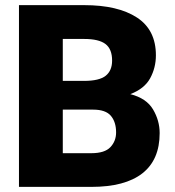

<svg xmlns="http://www.w3.org/2000/svg" viewBox="-20 -731 686 751"><path d="M337.4 0H54.2V-710.9H309.6Q440.9 -710.9 515.4 -662.6Q589.8 -614.3 589.8 -514.6Q589.8 -466.3 567.4 -425Q544.9 -383.8 489.7 -362.8Q552.7 -346.7 578.6 -303Q604.5 -259.3 604.5 -210.4Q604.5 -106 536.9 -53Q469.2 0 337.4 0ZM309.6 -578.6H225.6V-414.6H308.6Q368.2 -414.6 393.3 -434.6Q418.5 -454.6 418.5 -494.1Q418.5 -539.1 392.6 -558.8Q366.7 -578.6 309.6 -578.6ZM434.1 -212.9Q434.1 -253.9 413.6 -278.1Q393.1 -302.2 344.2 -302.2H225.6V-131.8H337.4Q389.6 -131.8 411.9 -155.5Q434.1 -179.2 434.1 -212.9Z"/></svg>

Font: Vazirmatn UI FD Black
Style: Regular
Weight: 900
Designer: Saber Rastikerdar
Foundry: Saber Rastikerdar
Version: Version 33.003